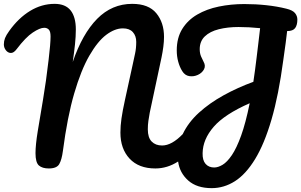

<svg xmlns="http://www.w3.org/2000/svg" viewBox="-21 -868 1561 995"><path d="M232 5Q198 5 180.5 -10.5Q163 -26 163 -74Q163 -117 174.5 -187.5Q186 -258 202 -352Q218 -446 231 -559Q236 -601 238.5 -630.5Q241 -660 241 -679Q241 -705 232 -714.5Q223 -724 208 -724Q186 -724 149 -699.5Q112 -675 65 -613Q50 -593 35 -593.5Q20 -594 9.5 -607.5Q-1 -621 -1 -638Q-1 -655 5 -670.5Q11 -686 27 -708Q75 -775 135 -811.5Q195 -848 262 -848Q318 -848 345 -814Q372 -780 372 -715Q372 -680 367.5 -637Q363 -594 356 -547Q406 -693 482.5 -770.5Q559 -848 664 -848Q749 -848 789 -799.5Q829 -751 829 -677Q829 -653 825.5 -626Q822 -599 816 -570L755 -284Q751 -262 748 -241.5Q745 -221 745 -198Q745 -155 765 -134.5Q785 -114 819 -114Q869 -114 926 -173Q955 -234 1010 -284Q1065 -334 1137.5 -374Q1210 -414 1292 -444Q1301 -504 1309 -571Q1313 -607 1317.5 -641.5Q1322 -676 1327 -722Q1297 -725 1270 -726.5Q1243 -728 1215 -728Q1159 -728 1113 -716.5Q1067 -705 1040.5 -679.5Q1014 -654 1014 -613Q1014 -592 1021 -575.5Q1028 -559 1034 -548Q1046 -527 1036 -508.5Q1026 -490 1004.5 -480Q983 -470 960 -473.5Q937 -477 923 -500Q910 -521 902.5 -548.5Q895 -576 895 -607Q895 -672 923.5 -718Q952 -764 1001 -792.5Q1050 -821 1113 -834Q1176 -847 1245 -847Q1304 -847 1359.5 -841Q1415 -835 1463 -823Q1496 -815 1508 -800Q1520 -785 1520 -767Q1520 -738 1508.5 -722.5Q1497 -707 1467 -707Q1464 -677 1459.5 -645.5Q1455 -614 1447 -556Q1423 -375 1386 -248.5Q1349 -122 1301 -43.5Q1253 35 1196.5 71Q1140 107 1076 107Q999 107 954.5 67.5Q910 28 902 -31Q846 5 784 5Q698 5 650.5 -46Q603 -97 603 -181Q603 -215 608.5 -254Q614 -293 627 -352L667 -535Q673 -563 679 -590.5Q685 -618 685 -651Q685 -682 667.5 -701.5Q650 -721 616 -721Q574 -721 529.5 -687.5Q485 -654 442 -579.5Q399 -505 363.5 -383.5Q328 -262 305 -86Q299 -40 286 -17.5Q273 5 232 5ZM1029 -74Q1028 -37 1044.5 -18.5Q1061 0 1089 0Q1109 0 1132.5 -14Q1156 -28 1180.5 -64Q1205 -100 1228.5 -165Q1252 -230 1273 -333Q1143 -276 1086.5 -211Q1030 -146 1029 -74Z"/></svg>

Font: Pacifico
Style: Regular
Weight: 400
Designer: Vernon Adams
Foundry: Vernon Adams
Version: Version 3.010; ttfautohint (v1.8.4.7-5d5b)